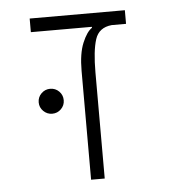

<svg xmlns="http://www.w3.org/2000/svg" viewBox="-46 -632 678 678"><g transform="rotate(-5 293.0 -293.0)"><path d="M420.9 -585.9V-537.6H370.1Q324.2 -533.2 311.3 -492.9Q298.3 -452.6 298.3 -376V0H250V-385.3Q250 -447.3 265.6 -484.6Q281.2 -522 299.8 -534.2V-537.6H83.5V-585.9ZM133.8 -244.1Q115.7 -244.1 102.5 -257.1Q89.4 -270 89.4 -288.1Q89.4 -306.6 102.5 -319.6Q115.7 -332.5 133.8 -332.5Q152.3 -332.5 165.3 -319.6Q178.2 -306.6 178.2 -288.1Q178.2 -270 165.3 -257.1Q152.3 -244.1 133.8 -244.1Z"/></g></svg>

Font: Cascadia Code ExtraLight
Style: Regular
Weight: 200
Monospace: yes
Designer: Aaron Bell
Foundry: Saja Typeworks
Version: Version 2407.024; ttfautohint (v1.8.4)